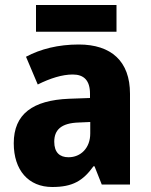

<svg xmlns="http://www.w3.org/2000/svg" viewBox="-20 -738 603 768"><path d="M446 -718H124V-611H446ZM295 -560C213 -560 142 -542 84 -511L131 -400C181 -425 229 -440 271 -440C316 -440 340 -416 340 -363V-346L256 -343C111 -337 35 -282 35 -165C35 -57 94 10 189 10C271 10 312 -15 354 -73H358L387 0H500V-363C500 -493 425 -560 295 -560ZM296 -248 341 -250V-204C341 -146 303 -109 254 -109C219 -109 197 -128 197 -171C197 -218 224 -246 296 -248Z"/></svg>

Font: Noto Sans Thai SemCond ExtBd
Style: Regular
Weight: 800
Width: 4
Designer: Monotype Design Team
Foundry: Monotype Imaging Inc.
Version: Version 2.002